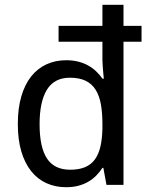

<svg xmlns="http://www.w3.org/2000/svg" viewBox="-20 -780 626 810"><path d="M416 -71.8H412.1Q401.4 -55.2 387 -40.3Q372.6 -25.4 353.8 -14.2Q335 -2.9 311.5 3.4Q288.1 9.8 258.8 9.8Q213.4 9.8 175.8 -7.3Q138.2 -24.4 111.3 -58.1Q84.5 -91.8 69.8 -141.6Q55.2 -191.4 55.2 -256.8Q55.2 -322.8 69.8 -373Q84.5 -423.3 111.3 -457.3Q138.2 -491.2 175.8 -508.5Q213.4 -525.9 258.8 -525.9Q287.6 -525.9 311 -519.8Q334.5 -513.7 353.3 -502.9Q372.1 -492.2 386.7 -478Q401.4 -463.9 412.1 -448.2H418Q416.5 -464.4 415 -479.5Q414.1 -492.2 413.1 -505.6Q412.1 -519 412.1 -526.9V-604H227.1V-670.9H412.1V-759.8H501V-670.9H577.1V-604H501V0H429.2ZM275.9 -64Q313 -64 338.6 -74.7Q364.3 -85.4 380.1 -107.2Q396 -128.9 403.6 -161.4Q411.1 -193.8 412.1 -237.8V-256.8Q412.1 -304.2 405.5 -340.6Q398.9 -377 383.1 -401.9Q367.2 -426.8 340.8 -439.5Q314.5 -452.1 274.9 -452.1Q209 -452.1 178 -401.6Q147 -351.1 147 -255.9Q147 -159.2 178 -111.6Q209 -64 275.9 -64Z"/></svg>

Font: Genotype
Style: Regular
Weight: 400
Foundry: Ascender Corporation
Version: Version 1.00